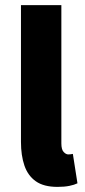

<svg xmlns="http://www.w3.org/2000/svg" viewBox="-20 -719 331 751"><path d="M205 12Q151 12 120 -10Q89 -32 75.5 -71.5Q62 -111 62 -164V-699H220V-158Q220 -134 229 -124.5Q238 -115 247 -115Q252 -115 255.5 -115.5Q259 -116 265 -117L283 -2Q271 4 251.5 8Q232 12 205 12Z"/></svg>

Font: Mada ExtraBold
Style: Regular
Weight: 800
Designer: Khaled Hosny
Version: Version 1.5